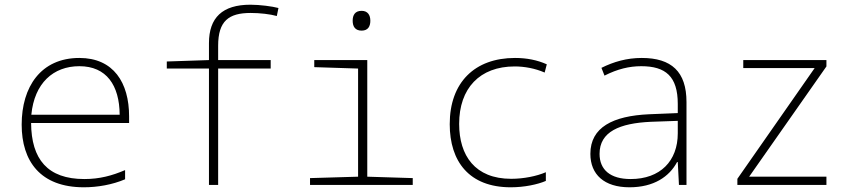

<svg xmlns="http://www.w3.org/2000/svg" viewBox="-20 -785 3640 815"><path d="M336 10C394 10 457 -1 511 -24V-63C455 -39 402 -25 338 -25C182 -25 113 -109 112 -263H528V-291C528 -434 462 -539 317 -539C153 -539 72 -416 72 -256C72 -101 151 10 336 10ZM488 -298H113C126 -432 206 -504 317 -504C432 -504 487 -423 488 -298Z M867 0H906V-494H1129V-530H906V-591C906 -696 951 -730 1044 -730C1083 -730 1127 -725 1155 -717L1162 -751C1136 -758 1083 -765 1043 -765C924 -765 867 -710 867 -602V-530L688 -524V-494H867Z M1515 -655C1543 -655 1552 -674 1552 -697C1552 -721 1541 -739 1515 -739C1487 -739 1477 -721 1477 -697C1477 -672 1488 -655 1515 -655ZM1296 0H1732V-29L1539 -35V-530H1314V-500L1500 -494V-35L1296 -29Z M2148 10C2206 10 2262 -2 2297 -17V-54C2258 -37 2202 -26 2150 -26C1996 -26 1929 -125 1929 -259C1929 -410 2016 -503 2165 -503C2205 -503 2251 -495 2292 -477L2301 -512C2261 -530 2216 -539 2166 -539C1995 -539 1889 -435 1889 -258C1889 -100 1971 10 2148 10Z M2652 10C2755 10 2821 -35 2854 -97H2857L2862 0H2894V-352C2894 -481 2830 -539 2704 -539C2641 -539 2585 -523 2533 -497L2546 -464C2601 -492 2651 -504 2702 -504C2805 -504 2857 -461 2857 -344V-305L2735 -300C2582 -293 2486 -245 2486 -132C2486 -44 2545 10 2652 10ZM2657 -25C2571 -25 2525 -64 2525 -132C2525 -226 2610 -262 2743 -268L2857 -272V-219C2857 -102 2783 -25 2657 -25Z M3110 0H3488V-35H3160L3488 -503V-530H3135V-496H3438L3110 -26Z"/></svg>

Font: Noto Sans Mono ExtraLight
Style: Regular
Weight: 200
Designer: Monotype Design Team
Foundry: Monotype Imaging Inc.
Version: Version 2.014